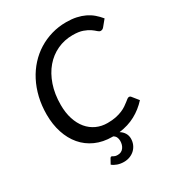

<svg xmlns="http://www.w3.org/2000/svg" viewBox="-209 -852 1054 1150"><g transform="rotate(-30 318.0 -277.0)"><path d="M258.5 106.5Q261 106.5 263.5 108.2Q266 110 270 112.2Q274 114.5 280.2 116.2Q286.5 118 296.5 118Q322 118 336.5 99.2Q351 80.5 351 51.5Q351 37.5 345.5 26Q340 14.5 327.5 8H323Q258.5 8 207.2 -15Q156 -38 120.8 -79.5Q85.5 -121 66.8 -178.2Q48 -235.5 48 -304Q48 -366 61.2 -421.5Q74.5 -477 98.8 -523.8Q123 -570.5 157.2 -608Q191.5 -645.5 233.5 -671.5Q275.5 -697.5 323.8 -711.5Q372 -725.5 425 -725.5Q463.5 -725.5 494.8 -718.8Q526 -712 551.5 -699.8Q577 -687.5 597.8 -669.8Q618.5 -652 636.5 -630L602.5 -588.5Q598.5 -583.5 593.2 -580Q588 -576.5 579.5 -576.5Q570.5 -576.5 560.2 -586.2Q550 -596 533.2 -607.8Q516.5 -619.5 489.5 -629.2Q462.5 -639 420 -639Q363 -639 313.5 -616Q264 -593 227.8 -550.5Q191.5 -508 170.8 -447.5Q150 -387 150 -312Q150 -257.5 164 -214Q178 -170.5 203.2 -140.2Q228.5 -110 263.2 -94Q298 -78 339.5 -78Q372.5 -78 397.5 -83.2Q422.5 -88.5 441.5 -96.5Q460.5 -104.5 474 -113.8Q487.5 -123 497.5 -131Q507.5 -139 514.2 -144.2Q521 -149.5 527 -149.5Q532 -149.5 535.2 -147.8Q538.5 -146 540 -143.5L575 -100Q536 -57 486.2 -30Q436.5 -3 373.5 5Q392.5 16.5 403 33.8Q413.5 51 413.5 72Q413.5 93 405.8 111.5Q398 130 384.2 143.5Q370.5 157 351 165Q331.5 173 308.5 173Q284.5 173 263.8 165.8Q243 158.5 230 147L248.5 113.5Q252 106.5 258.5 106.5Z"/></g></svg>

Font: Lato Medium
Style: Italic
Weight: 500
Italic angle: -7°
Designer: Lukasz Dziedzic
Foundry: tyPoland Lukasz Dziedzic
Version: Version 2.006; 2014-01-15